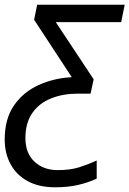

<svg xmlns="http://www.w3.org/2000/svg" viewBox="-56 -556 550 816"><path d="M179 240Q109 240 61 213.5Q13 187 -11.5 141Q-36 95 -36 37Q-36 -51 3.5 -108Q43 -165 108 -194.5Q173 -224 249 -228L89 -472L102 -536H474L459 -462H181L342 -219L329 -158H274Q212 -158 161.5 -138Q111 -118 81.5 -76Q52 -34 52 31Q52 95 90.5 131Q129 167 189 167Q243 167 282 154.5Q321 142 355 126V203Q322 219 278 229.5Q234 240 179 240Z"/></svg>

Font: Noto Sans
Style: Italic
Weight: 400
Italic angle: -12°
Designer: Monotype Design Team
Foundry: Monotype Imaging Inc.
Version: Version 2.013; ttfautohint (v1.8.4.7-5d5b)